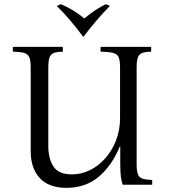

<svg xmlns="http://www.w3.org/2000/svg" viewBox="-20 -891 814 926"><path d="M301 15Q215 15 171.5 -32.5Q128 -80 128 -162V-565Q128 -600 121 -615.5Q114 -631 95.5 -636Q77 -641 42 -642V-665H283V-642Q256 -641 241 -636Q226 -631 219.5 -615.5Q213 -600 213 -565V-185Q213 -127 237.5 -88.5Q262 -50 326 -50Q373 -50 415 -71Q457 -92 489.5 -129.5Q522 -167 540.5 -216Q559 -265 559 -322V-565Q559 -600 552 -615.5Q545 -631 524.5 -636Q504 -641 465 -642V-665H709V-642Q682 -641 667 -636Q652 -631 645.5 -615.5Q639 -600 639 -565V-99Q639 -65 645.5 -49.5Q652 -34 668.5 -29Q685 -24 714 -23V0H572Q566 -16 563 -38.5Q560 -61 560 -100V-185H558Q519 -91 455.5 -38Q392 15 301 15ZM491 -871 510 -862Q477 -829 445 -791.5Q413 -754 383 -714H381Q351 -754 319.5 -791.5Q288 -829 254 -862L273 -871Q330 -848 387 -802Q413 -824 440 -842Q467 -860 491 -871Z"/></svg>

Font: Bona Nova
Style: Regular
Weight: 400
Designer: Mateusz Machalski
Foundry: Capitalics
Version: Version 4.001; ttfautohint (v1.8.3)